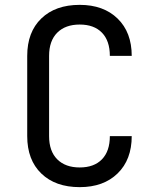

<svg xmlns="http://www.w3.org/2000/svg" viewBox="-20 -760 640 790"><path d="M308 10Q208 10 150 -46Q92 -102 92 -200V-530Q92 -628 150 -684Q208 -740 308 -740Q406 -740 464 -683.5Q522 -627 522 -530H432Q432 -592 399.5 -625.5Q367 -659 308 -659Q249 -659 215.5 -625.5Q182 -592 182 -530V-200Q182 -138 215.5 -104.5Q249 -71 308 -71Q367 -71 399.5 -104.5Q432 -138 432 -200H522Q522 -103 464 -46.5Q406 10 308 10Z"/></svg>

Font: JetBrainsMonoNL NF
Style: Regular
Weight: 400
Designer: Philipp Nurullin, Konstantin Bulenkov
Foundry: JetBrains
Version: Version 2.304; ttfautohint (v1.8.4.7-5d5b);Nerd Fonts 3.2.1